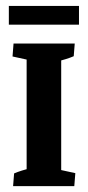

<svg xmlns="http://www.w3.org/2000/svg" viewBox="-20 -631 298 651"><path d="M70.3 -7.3V-476.6H187.5V-7.3ZM24.4 0 27.8 -43Q51.3 -53.2 88.9 -62L70.3 -12.2V-88.9H187.5V-12.2L170.4 -58.1L235.4 -43.9L231.9 0ZM233.4 -483.4 230 -440.4Q206.5 -430.2 168.9 -421.4L187.5 -471.2V-394.5H70.3V-471.2L87.4 -425.3L22.5 -439.5L25.9 -483.4ZM10 -610.8H247.8V-547.4H10Z"/></svg>

Font: Markazi Text
Style: Regular
Weight: 400
Designer: Borna Izadpanah (Arabic designer), Fiona Ross (Arabic design director) and Florian Runge (Latin designer)
Foundry: Borna Izadpanah and Florian Runge
Version: Version 1.000